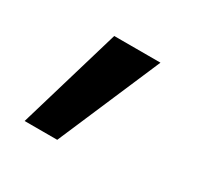

<svg xmlns="http://www.w3.org/2000/svg" viewBox="-82 -250 533 513"><g transform="rotate(30 185.0 7.0)"><path d="M43.9 165 137.7 -151.4H280.3L144.5 165Z"/></g></svg>

Font: Gothic A1
Style: Bold
Weight: 700
Version: Version 2.50